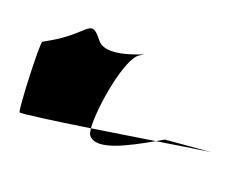

<svg xmlns="http://www.w3.org/2000/svg" viewBox="-65 -570 765 609"><g transform="rotate(-10 317.5 -265.5)"><path d="M-7 -270C-6 -266 91 -226 207 -181C236 -242 351 -382 399 -382C461 -382 292 -384 282 -449C270 -529 257 -478 131 -478H103C95 -478 -9 -280 -7 -270ZM201 -158C209 -109 312 -106 403 -105C341 -129 271 -156 207 -181C203 -171 200 -163 201 -158ZM403 -105C484 -74 550 -48 570 -40L432 -105ZM570 -40 576 -37Z"/></g></svg>

Font: Ampere
Style: SCRevIta
Weight: 400
Version: Version 1